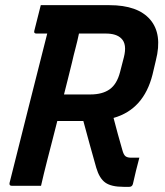

<svg xmlns="http://www.w3.org/2000/svg" viewBox="-20 -720 640 744"><path d="M139 0H26Q15 0 17 -11Q55 -161 90 -301.5Q125 -442 163 -590H121Q110 -590 113 -601Q119 -626 125.5 -650.5Q132 -675 138 -700H404Q514 -700 562 -644Q610 -588 584 -486L571 -431Q537 -296 420 -263Q428 -232 436.5 -201Q445 -170 454 -139Q459 -120 466.5 -114.5Q474 -109 487 -109H520Q513 -84 507 -58.5Q501 -33 495 -7Q492 4 481 4H459Q411 4 388 -12.5Q365 -29 353 -70Q340 -116 327.5 -161Q315 -206 303 -251H202Q193 -214 183 -176.5Q173 -139 163 -99Q156 -72 150 -47Q144 -22 139 0ZM259 -478Q251 -446 243.5 -415.5Q236 -385 228 -354H330Q377 -354 405 -374Q433 -394 445 -440L460 -498Q473 -549 450 -571Q431 -590 390 -590H286Q280 -561 272.5 -533Q265 -505 259 -478Z"/></svg>

Font: Recursive Mn Lnr St SmB
Style: Italic
Weight: 600
Italic angle: -15°
Monospace: yes
Version: Version 1.079;hotconv 1.0.112;makeotfexe 2.5.65598; ttfautoh